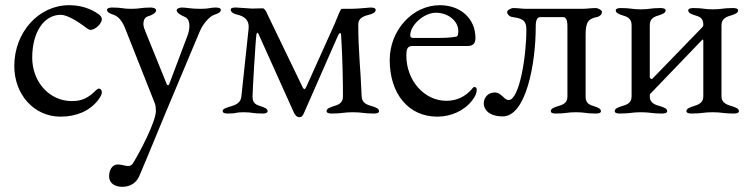

<svg xmlns="http://www.w3.org/2000/svg" viewBox="-20 -434 2889 739"><path d="M213 15C274 15 325 -7 357 -48C367 -61 372 -71 372 -79C372 -87 367 -93 361 -93C358 -93 354 -91 351 -88C319 -56 295 -45 256 -45C171 -45 104 -118 104 -212C104 -310 149 -377 214 -377C238 -377 279 -352 308 -330C316 -324 322 -319 329 -319C346 -319 372 -343 372 -360C372 -367 368 -373 360 -379C328 -402 289 -414 246 -414C129 -414 35 -310 35 -180C35 -69 112 15 213 15Z M451 285C480 285 504 271 516 244C557 148 608 22 612 13L748 -311C761 -343 787 -372 807 -378C818 -382 830 -386 830 -396C830 -404 817 -405 810 -405C788 -405 788 -400 751 -400C714 -400 698 -405 680 -405C673 -405 660 -402 660 -394C660 -384 678 -375 689 -370C701 -365 709 -357 709 -332C709 -322 705 -304 701 -295L632 -112C631 -109 629 -106 627 -106C624 -106 622 -109 621 -112L540 -312C537 -319 532 -332 532 -340C532 -359 538 -368 552 -372C563 -375 581 -384 581 -394C581 -402 569 -405 561 -405C521 -405 520 -400 485 -400C450 -400 452 -405 412 -405C405 -405 392 -404 392 -396C392 -386 404 -382 415 -378C435 -372 450 -353 460 -329L576 -36C579 -28 580 -18 580 -7C580 35 516 156 492 194C487 202 481 205 473 205C462 205 448 199 433 199C412 199 400 220 400 244C400 274 425 285 451 285Z M1133 17C1141 17 1145 12 1150 1L1280 -295C1283 -302 1287 -307 1289 -307C1291 -307 1293 -304 1293 -297C1299 -203 1300 -109 1300 -63C1300 -35 1280 -30 1260 -24C1249 -20 1237 -16 1237 -6C1237 2 1250 3 1257 3C1296 3 1303 -2 1338 -2C1373 -2 1380 3 1419 3C1426 3 1439 2 1439 -6C1439 -16 1427 -20 1416 -24C1396 -30 1373 -35 1372 -63C1368 -171 1359 -232 1359 -341C1359 -366 1383 -373 1403 -378C1414 -381 1426 -386 1426 -396C1426 -404 1413 -405 1406 -405C1401 -405 1358 -400 1328 -400H1295C1290 -400 1278 -365 1268 -342L1159 -100C1156 -94 1154 -91 1152 -91C1149 -91 1146 -95 1143 -102L1004 -390C1002 -394 997 -402 991 -402L950 -401C940 -401 899 -405 889 -405C882 -405 868 -405 868 -397C868 -387 881 -380 892 -378C919 -372 940 -358 937 -325L909 -62C906 -35 883 -29 863 -23C852 -19 837 -16 837 -6C837 2 850 3 857 3C896 3 882 -2 917 -2C952 -2 951 3 990 3C997 3 1010 2 1010 -6C1010 -16 998 -20 987 -24C967 -30 952 -35 952 -62C952 -83 964 -286 967 -301C968 -306 969 -308 971 -308C972 -308 974 -306 976 -301L1111 -1C1116 10 1123 17 1133 17Z M1663 15C1716 15 1767 -8 1797 -47C1809 -62 1815 -76 1815 -89C1815 -95 1812 -99 1807 -99C1803 -99 1801 -98 1796 -91C1771 -62 1738 -46 1698 -46C1613 -46 1544 -124 1544 -220C1544 -249 1550 -257 1569 -257H1780C1801 -257 1810 -267 1810 -288C1810 -362 1753 -414 1673 -414C1568 -414 1480 -318 1480 -203C1480 -72 1553 15 1663 15ZM1571 -288C1563 -288 1559 -291 1559 -298C1559 -338 1612 -385 1658 -385C1705 -385 1744 -353 1744 -315C1744 -301 1742 -294 1736 -293C1714 -289 1694 -288 1662 -288Z M1915 14C2005 14 2042 -190 2042 -330C2042 -341 2042 -368 2059 -368H2148C2164 -368 2164 -341 2164 -330V-62C2164 -35 2143 -30 2123 -24C2112 -20 2100 -16 2100 -6C2100 2 2112 3 2120 3C2158 3 2162 -2 2197 -2C2232 -2 2234 3 2273 3C2281 3 2293 2 2293 -6C2293 -16 2281 -20 2270 -24C2250 -30 2234 -35 2234 -62V-300C2234 -354 2247 -362 2280 -369C2286 -370 2297 -378 2297 -388C2297 -396 2279 -403 2275 -403C2250 -403 2243 -400 2217 -400H2008C1985 -400 1979 -403 1954 -403C1950 -403 1932 -396 1932 -388C1932 -378 1943 -370 1949 -369C1987 -363 2006 -359 2006 -320C2006 -212 1978 -49 1938 -49C1930 -49 1924 -54 1918 -60C1909 -68 1900 -78 1884 -78C1858 -78 1842 -58 1842 -36C1842 -12 1863 14 1915 14Z M2366 3C2406 3 2412 -2 2447 -2C2482 -2 2488 3 2528 3C2535 3 2548 2 2548 -6C2548 -16 2536 -20 2525 -24C2505 -30 2481 -35 2481 -63C2481 -69 2481 -71 2484 -74L2683 -281C2685 -283 2687 -281 2687 -276V-63C2687 -36 2665 -30 2645 -24C2634 -20 2622 -16 2622 -6C2622 2 2635 3 2642 3C2682 3 2688 -2 2723 -2C2758 -2 2764 3 2804 3C2811 3 2824 2 2824 -6C2824 -16 2812 -20 2801 -24C2781 -30 2757 -36 2757 -63V-337C2757 -364 2778 -370 2798 -376C2809 -380 2821 -384 2821 -394C2821 -402 2809 -403 2801 -403C2761 -403 2759 -398 2724 -398C2689 -398 2689 -403 2649 -403C2641 -403 2629 -402 2629 -394C2629 -384 2641 -380 2652 -376C2672 -370 2687 -366 2687 -339C2687 -332 2685 -333 2682 -328L2491 -131C2491 -131 2490 -130 2489 -130C2486 -130 2481 -133 2481 -137V-337C2481 -364 2499 -370 2519 -376C2530 -380 2542 -384 2542 -394C2542 -402 2529 -403 2522 -403C2482 -403 2482 -398 2447 -398C2412 -398 2410 -403 2370 -403C2363 -403 2350 -402 2350 -394C2350 -384 2362 -380 2373 -376C2393 -370 2411 -364 2411 -337V-63C2411 -35 2389 -30 2369 -24C2358 -20 2346 -16 2346 -6C2346 2 2359 3 2366 3Z"/></svg>

Font: EB Garamond
Style: Regular
Weight: 400
Designer: Georg Duffner and Octavio Pardo
Foundry: Georg Duffner
Version: Version 1.000;PS 001.000;hotconv 1.0.88;makeotf.lib2.5.64775